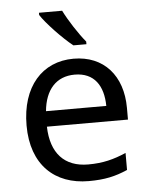

<svg xmlns="http://www.w3.org/2000/svg" viewBox="-54 -877 673 866"><g transform="rotate(-5 282.0 -444.0)"><path d="M260 -832H155V-822C178 -785 251 -708 297 -672H356V-684C325 -721 282 -787 260 -832ZM292 -612C150 -612 55 -506 55 -330C55 -151 160 -56 313 -56C386 -56 434 -67 489 -91V-168C433 -144 385 -131 317 -131C210 -131 149 -196 146 -317H513V-370C513 -516 429 -612 292 -612ZM291 -540C380 -540 420 -478 421 -387H148C157 -483 207 -540 291 -540Z"/></g></svg>

Font: Noto Sans Malayalam UI
Style: Regular
Weight: 400
Designer: Jelle Bosma - Monotype Design Team
Foundry: Monotype Imaging Inc.
Version: Version 2.104